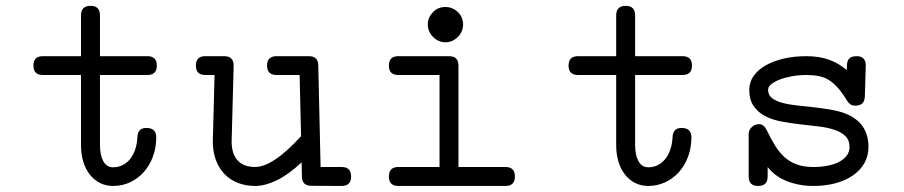

<svg xmlns="http://www.w3.org/2000/svg" viewBox="-20 -611 3050 648"><path d="M124.5 -357.9Q92.8 -357.9 92.8 -389.6Q92.8 -421.4 124.5 -421.4H253.4V-559.1Q253.4 -591.3 285.6 -591.3Q317.4 -591.3 317.4 -559.1V-421.4H477.5Q509.3 -421.4 509.3 -389.6Q509.3 -357.9 477.5 -357.9H317.4V-121.6Q317.4 -87.9 328.6 -67.1Q339.8 -46.4 361.8 -46.4Q379.9 -46.4 394.8 -54.2Q409.7 -62 420.2 -75.7Q430.7 -89.4 436.8 -108.2Q442.9 -127 443.8 -149.4Q445.3 -179.2 474.1 -179.2Q507.3 -179.2 507.3 -147.9Q507.3 -111.8 495.8 -81.5Q484.4 -51.3 464.6 -29.5Q444.8 -7.8 418.5 4.4Q392.1 16.6 361.8 16.6Q337.4 16.6 317.6 6.6Q297.9 -3.4 283.4 -21.5Q269 -39.6 261.2 -64.9Q253.4 -90.3 253.4 -121.6V-357.9Z M672.9 -357.9Q641.1 -357.9 641.1 -389.6Q641.1 -421.4 672.9 -421.4H736.8Q768.6 -421.4 768.6 -389.6L761.7 -131.3Q762.7 -89.4 783 -68.4Q803.2 -47.4 841.3 -47.4Q870.6 -47.4 908.9 -72.8Q947.3 -98.1 996.1 -151.4L991.2 -357.9H913.6Q881.3 -357.9 881.3 -389.6Q881.3 -421.4 913.6 -421.4H1022.5Q1054.2 -421.4 1054.2 -389.6L1062 -47.4H1133.3Q1165 -47.4 1165 -15.1Q1165 16.6 1133.3 16.6L1030.8 16.1Q999.5 16.1 999 -14.6L998 -63Q952.6 -21 913.6 -2.2Q874.5 16.6 841.3 16.6Q809.6 16.6 783.2 6.3Q756.8 -3.9 738.3 -22.9Q719.7 -42 709.2 -69.3Q698.7 -96.7 698.2 -130.9L704.1 -357.9Z M1483.4 -587.4Q1496.1 -587.4 1507.1 -582.5Q1518.1 -577.6 1526.1 -569.6Q1534.2 -561.5 1538.6 -550.8Q1543 -540 1543 -528.3Q1543 -516.1 1538.1 -505.1Q1533.2 -494.1 1525.1 -486.1Q1517.1 -478 1506.3 -473.1Q1495.6 -468.3 1483.4 -468.3Q1471.2 -468.3 1460.4 -473.1Q1449.7 -478 1441.7 -486.1Q1433.6 -494.1 1428.7 -505.1Q1423.8 -516.1 1423.8 -528.3Q1423.8 -552.2 1441.4 -569.8V-570.3Q1458.5 -587.4 1483.4 -587.4ZM1686 -47.4Q1717.8 -47.4 1717.8 -15.1Q1717.8 16.6 1686 16.6H1324.2Q1292.5 16.6 1292.5 -15.1Q1292.5 -47.4 1324.2 -47.4H1463.4V-357.9H1324.2Q1292.5 -357.9 1292.5 -389.6Q1292.5 -421.4 1324.2 -421.4H1495.6Q1527.3 -421.4 1527.3 -389.6V-47.4Z M1930.7 -357.9Q1898.9 -357.9 1898.9 -389.6Q1898.9 -421.4 1930.7 -421.4H2059.6V-559.1Q2059.6 -591.3 2091.8 -591.3Q2123.5 -591.3 2123.5 -559.1V-421.4H2283.7Q2315.4 -421.4 2315.4 -389.6Q2315.4 -357.9 2283.7 -357.9H2123.5V-121.6Q2123.5 -87.9 2134.8 -67.1Q2146 -46.4 2168 -46.4Q2186 -46.4 2200.9 -54.2Q2215.8 -62 2226.3 -75.7Q2236.8 -89.4 2242.9 -108.2Q2249 -127 2250 -149.4Q2251.5 -179.2 2280.3 -179.2Q2313.5 -179.2 2313.5 -147.9Q2313.5 -111.8 2302 -81.5Q2290.5 -51.3 2270.8 -29.5Q2251 -7.8 2224.6 4.4Q2198.2 16.6 2168 16.6Q2143.6 16.6 2123.8 6.6Q2104 -3.4 2089.6 -21.5Q2075.2 -39.6 2067.4 -64.9Q2059.6 -90.3 2059.6 -121.6V-357.9Z M2838.4 -390.6Q2838.9 -406.7 2846.9 -414.1Q2855 -421.4 2871.6 -421.4Q2886.7 -421.4 2894.3 -413.3Q2901.9 -405.3 2901.9 -391.1V-388.7L2898.9 -285.2Q2897.9 -269 2889.9 -261.7Q2881.8 -254.4 2866.2 -254.4Q2856.4 -254.4 2850.1 -258.8Q2843.8 -263.2 2838.9 -271Q2822.8 -297.4 2808.1 -314.2Q2793.5 -331.1 2777.6 -340.8Q2761.7 -350.6 2743.4 -354.2Q2725.1 -357.9 2701.7 -357.9Q2676.8 -357.9 2653.6 -353.8Q2630.4 -349.6 2612.3 -342.8Q2594.2 -335.9 2583.3 -327.1Q2572.3 -318.4 2572.3 -308.6Q2572.3 -290 2585.7 -279.8Q2599.1 -269.5 2621.3 -263.7Q2643.6 -257.8 2672.1 -254.9Q2700.7 -252 2730.7 -248.5Q2760.7 -245.1 2790 -239.7Q2819.3 -234.4 2842.8 -223.6Q2911.1 -191.9 2911.1 -114.7Q2911.1 -85 2897.5 -60.8Q2883.8 -36.6 2859.1 -19.3Q2834.5 -2 2800.3 7.3Q2766.1 16.6 2725.1 16.6Q2677.7 16.6 2636.7 0.7Q2595.7 -15.1 2570.8 -47.4V-15.1Q2570.8 16.6 2538.6 16.6Q2506.8 16.6 2506.8 -15.1V-158.7Q2506.8 -171.9 2517.1 -181.9Q2527.3 -191.9 2542 -191.9Q2557.6 -191.9 2567.4 -172.4Q2581.1 -143.6 2595.2 -120.6Q2609.4 -97.7 2627.2 -81.3Q2645 -64.9 2668.7 -56.2Q2692.4 -47.4 2725.1 -47.4Q2751 -47.4 2773.4 -51.8Q2795.9 -56.2 2812.3 -64.9Q2828.6 -73.7 2837.9 -86.2Q2847.2 -98.6 2847.2 -114.7Q2847.2 -138.7 2832.5 -152.3Q2817.9 -166 2794.2 -173.6Q2770.5 -181.2 2740 -184.6Q2709.5 -188 2678 -191.7Q2646.5 -195.3 2616 -201.2Q2585.4 -207 2561.8 -219.5Q2538.1 -231.9 2523.4 -253.2Q2508.8 -274.4 2508.8 -308.6Q2508.8 -333.5 2523.2 -354.2Q2537.6 -375 2563.5 -389.9Q2589.4 -404.8 2624.5 -413.1Q2659.7 -421.4 2701.7 -421.4Q2744.6 -421.4 2777.3 -409.7Q2810.1 -397.9 2837.9 -374.5Z"/></svg>

Font: Erica Type
Style: Regular
Weight: 400
Designer: Peter Wiegel
Foundry: Peter Wiegel
Version: Version 1.000 2010 initial release